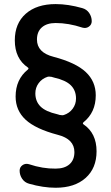

<svg xmlns="http://www.w3.org/2000/svg" viewBox="-20 -760 540 931"><path d="M210.9 -387.7Q183.6 -378.9 167.5 -356.9Q151.4 -335 151.4 -307.6Q151.4 -268.6 176.3 -243.7Q201.2 -218.8 257.8 -206.1Q259.8 -206.1 264.6 -204.1Q269.5 -202.1 273.4 -202.1Q284.2 -200.2 289.1 -202.1Q316.4 -210.9 332.5 -232.9Q348.6 -254.9 348.6 -282.2Q348.6 -321.3 323.7 -346.2Q298.8 -371.1 242.2 -383.8Q240.2 -383.8 235.4 -385.7Q230.5 -387.7 226.6 -387.7Q215.8 -389.6 210.9 -387.7ZM115.2 -432.6Q51.8 -475.6 51.8 -564.5Q51.8 -646.5 105 -693.4Q158.2 -740.2 250 -740.2Q310.5 -740.2 378.9 -720.7Q400.4 -714.8 412.6 -696.8Q424.8 -678.7 424.8 -657.2Q424.8 -640.6 411.1 -630.9Q397.5 -621.1 379.9 -626Q312.5 -648.4 250 -648.4Q207 -648.4 183.1 -627.4Q159.2 -606.4 159.2 -568.4Q159.2 -504.9 240.2 -484.4Q347.7 -456.1 396 -410.6Q444.3 -365.2 444.3 -297.9Q444.3 -214.8 384.8 -167Q378.9 -161.1 384.8 -157.2Q448.2 -114.3 448.2 -26.4Q448.2 55.7 395 103Q341.8 150.4 250 150.4Q189.5 150.4 121.1 130.9Q99.6 125 87.4 106.9Q75.2 88.9 75.2 67.4Q75.2 50.8 88.9 41Q102.5 31.2 120.1 36.1Q187.5 58.6 250 57.6Q293 57.6 316.9 36.6Q340.8 15.6 340.8 -22.5Q340.8 -85.9 259.8 -106.4Q152.3 -134.8 104 -179.7Q55.7 -224.6 55.7 -292Q55.7 -375 115.2 -422.9Q121.1 -428.7 115.2 -432.6Z"/></svg>

Font: Rounded Mgen+ 1m medium
Style: Regular
Weight: 500
Designer: [Source Han Sans]
Ryoko NISHIZUKA  (kana & ideographs); Paul D. Hunt (Latin, Greek & Cyrillic); Wenlong ZHANG  (bopomofo
Version: Version 1.059.20150602